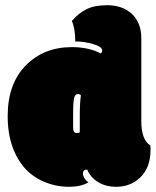

<svg xmlns="http://www.w3.org/2000/svg" viewBox="-20 -716 604 745"><path d="M293.9 -346.2Q289.1 -351.1 282.2 -351.1Q271.5 -351.1 267.6 -335.7Q263.7 -320.3 263.7 -273.4V-223.6Q263.7 -210.4 267.1 -205.1Q270.5 -199.7 278.3 -199.7Q286.1 -199.7 289.6 -203.1V-268.6Q289.6 -316.4 293.9 -346.2ZM258.8 -634.8Q284.7 -665 315.9 -680.4Q347.2 -695.8 395.5 -695.8Q454.1 -695.8 490.7 -663.1Q528.3 -627.9 528.3 -568.4V-246.1Q528.3 -173.3 563.5 -151.4Q564 -148.9 564 -142.1V-133.3Q564 -64 522 -25.4Q484.9 8.8 430.2 8.8Q392.1 8.8 364.3 -7.3Q331.5 -25.9 318.4 -58.1Q301.8 -58.1 301.8 -42Q301.8 -34.7 307.4 -25.1Q313 -15.6 322.8 -8.3Q293.9 8.8 248 8.8Q186 8.8 132.1 -19.8Q78.1 -48.3 46.4 -106Q9.8 -171.9 9.8 -265.6Q9.8 -390.6 79.8 -461.9Q149.9 -533.2 258.8 -533.2Q323.2 -533.2 371.1 -508.8Q376.5 -514.2 376.5 -520Q376.5 -534.7 341.8 -544.9Q307.1 -555.2 272 -555.2Q272 -605 258.8 -634.8Z"/></svg>

Font: Modak
Style: Regular
Weight: 400
Version: Version 1.036;PS Version 1.000;hotconv 1.0.79;makeotf.lib2.5